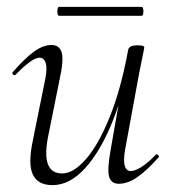

<svg xmlns="http://www.w3.org/2000/svg" viewBox="-20 -526 502 559"><path d="M133 13Q90 13 75.5 -18Q61 -49 76 -119L112 -297Q118 -328 113 -343Q108 -358 95 -358Q84 -358 66 -345Q48 -332 26 -309Q22 -305 18 -309Q14 -313 18 -317Q51 -355 78 -375Q105 -395 130 -395Q153 -395 159.5 -373.5Q166 -352 154 -297L122 -138Q109 -78 119 -49.5Q129 -21 161 -21Q194 -21 230.5 -63Q267 -105 299.5 -185.5Q332 -266 353 -380L364 -379Q344 -263 308.5 -174.5Q273 -86 228 -36.5Q183 13 133 13ZM326 9Q303 9 297.5 -12.5Q292 -34 302 -89L353 -380Q355 -394 379 -394Q392 -394 396 -392.5Q400 -391 400 -388Q400 -385 395 -361.5Q390 -338 385 -312L344 -89Q334 -28 361 -28Q373 -28 392 -40Q411 -52 433 -75Q436 -79 440.5 -74.5Q445 -70 441 -67Q407 -29 379.5 -10Q352 9 326 9ZM152 -480Q149 -480 147.5 -486.5Q146 -493 147.5 -499.5Q149 -506 152 -506H392Q396 -506 397 -499.5Q398 -493 397 -486.5Q396 -480 392 -480Z"/></svg>

Font: Cormorant Light Light
Style: Italic
Weight: 300
Italic angle: -10°
Version: Version 4.000